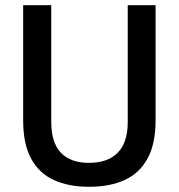

<svg xmlns="http://www.w3.org/2000/svg" viewBox="-20 -706 687 738"><path d="M322 12Q244 12 187 -14Q130 -40 99.5 -96.5Q69 -153 69 -243V-686H177V-237Q177 -158 214 -119Q251 -80 322 -80Q394 -80 432.5 -119Q471 -158 471 -237V-686H578V-243Q578 -153 547 -96.5Q516 -40 459 -14Q402 12 322 12Z"/></svg>

Font: Archivo SemiCondensed Medium
Style: Regular
Weight: 500
Width: 4
Designer: Hector Gatti
Foundry: Omnibus-Type
Version: Version 2.001